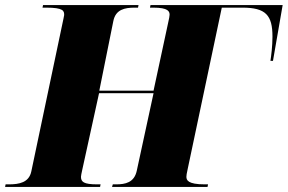

<svg xmlns="http://www.w3.org/2000/svg" viewBox="-45 -734 1130 754"><path d="M-25 0H348L350 -10H337C283 -10 273 -20 273 -40C273 -44 275 -53 278 -67L344 -368H558L492 -63C482 -17 447 -10 411 -10H398L395 0H770L772 -10H759C692 -10 687 -27 687 -40C687 -44 688 -53 692 -70L826 -704H907C999 -704 1025 -674 1025 -590C1025 -553 1020 -514 1017 -495H1027L1065 -714H546L544 -704H557C616 -704 621 -689 621 -676C621 -671 619 -661 615 -643L558 -378H345L400 -651C409 -697 445 -704 484 -704H497L499 -714H124L122 -704H136C205 -704 207 -691 207 -675C207 -672 203 -656 198 -631L78 -61C69 -17 30 -10 -10 -10H-23Z"/></svg>

Font: Noto Serif Display Black
Style: Italic
Weight: 900
Italic angle: -12°
Designer: Monotype Design Team
Foundry: Monotype Imaging Inc.
Version: Version 2.009